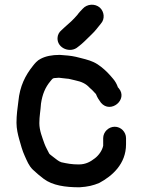

<svg xmlns="http://www.w3.org/2000/svg" viewBox="-20 -736 605 815"><path d="M325.9 -548.9C346.1 -566.5 351.7 -574 369.1 -590.2C386.5 -606.5 395.8 -621.1 408.1 -635.5C426.5 -655.6 422.4 -686.6 404.1 -703.5C383 -722.2 349.5 -719.2 331.6 -699.4C323.4 -690.5 317.1 -685 307.6 -671.9C290.8 -652.4 275.6 -638.5 255 -620.9L241.2 -608.1C230.7 -599.4 224.5 -587.9 224.1 -574.2C222.8 -530.7 279.1 -508.4 311.1 -537ZM230 -406C240.7 -404.8 254.7 -403.2 265.4 -402H265.9C268.5 -402 271.9 -401.5 276.7 -400.3L298.3 -395.2C326.9 -389.3 344.9 -380.4 359.6 -364.4L373.6 -351.4C378 -346.6 379.4 -345.1 387.4 -336.5C393.2 -321.2 400.7 -310.8 408.6 -299.9C449.4 -251.4 524.7 -313.6 484.2 -361.3C482.3 -363.7 480.7 -365 480 -366V-366.8C475.5 -379.6 469.1 -391 460.2 -401.4L448.2 -415.4C432.8 -433 413.8 -450 394.7 -462.7C372.2 -477.2 350.6 -482.6 322.6 -489.7L302.2 -494.8C279.6 -500 258.4 -501.1 234.1 -503H233.8C200.1 -503 173.7 -497.5 153 -486.6C137.7 -479.2 128.6 -467.5 120.1 -456.9C87.5 -416.2 64.1 -370.5 58 -305.9C54.2 -275.9 50 -248.4 50 -214.7C50 -189.5 56 -164.8 61.3 -145.7C67.8 -122 75.1 -95.4 85.2 -73.7C94.5 -53.4 102.2 -32.6 119.2 -16.1C131.6 -4 150.9 12.2 165.9 23.4C203.1 51.1 256.5 59 317.3 59H317.6L317.9 59C352.8 56.8 376.1 51.4 401.8 40.3C455.6 11.4 515 -39.5 515 -123.5V-149.5C515 -175.8 493.4 -198 467 -198C440.9 -198 418 -176.1 418 -149.5V-117.3C413.5 -96.2 398.7 -76.3 383 -64.3C364.8 -50.2 345 -38 314.1 -38C285.1 -38 265.4 -41.7 240.3 -47.3C228.5 -51.1 218.1 -60.7 205.8 -69.9C196.5 -77.4 190.6 -81 188.6 -84.7C181.8 -98.7 174.1 -111.2 168.6 -126.3C159.4 -152.9 147 -181.7 147 -213.3C147 -243.5 152.1 -265.2 154 -296.2C160 -336 171.9 -365 194.1 -391.5C203.3 -402.2 203.2 -405 216.6 -405H217.2C221.9 -405.6 225.4 -405.9 230 -406Z"/></svg>

Font: HoneyBee
Style: Blk
Weight: 700
Foundry: Cannot Into Space Fonts
Version: Version 0.89